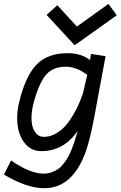

<svg xmlns="http://www.w3.org/2000/svg" viewBox="-57 -781 626 997"><path d="M330.6 -545.9 185.1 -703.6 240.7 -753.9 342.3 -643.1 506.3 -760.7 549.3 -701.7ZM118.7 -251Q106.4 -205.6 106.4 -168.9Q106.4 -123 124 -96.7Q141.6 -70.3 170.9 -70.3Q202.6 -70.3 231.7 -86.7Q260.7 -103 281.7 -126.5Q302.7 -149.9 322 -182.6Q341.3 -215.3 352.5 -241.7Q363.8 -268.1 374 -296.9L396 -392.6Q378.4 -404.8 366.7 -411.9Q355 -418.9 331.8 -426.8Q308.6 -434.6 285.2 -434.6Q217.8 -434.6 181.9 -392.6Q146 -350.6 118.7 -251ZM491.2 -489.3 432.6 -173.8Q410.2 -54.7 388.2 6.8Q319.8 196.3 172.9 196.3Q82.5 196.3 -36.6 125.5L0.5 52.2Q98.6 120.6 169.9 120.6Q192.4 120.6 212.4 113Q232.4 105.5 247.1 95Q261.7 84.5 275.4 65.7Q289.1 46.9 297.4 32.7Q305.7 18.6 314.9 -5.1Q324.2 -28.8 328.1 -40.5Q332 -52.2 338.6 -74.7Q345.2 -97.2 346.2 -101.1Q273.9 3.9 156.7 3.9Q100.6 3.9 66.4 -44.2Q32.2 -92.3 32.2 -167.5Q32.2 -206.1 41.5 -246.1Q73.2 -381.8 130.6 -443.4Q188 -504.9 294.9 -504.9Q323.2 -504.9 347.4 -498.8Q371.6 -492.7 383.3 -486.3Q395 -480 410.6 -469.2Q413.6 -483.9 415.5 -501Z"/></svg>

Font: Fantasque Sans Mono
Style: Italic
Weight: 400
Italic angle: -11°
Monospace: yes
Designer: Jany Belluz
Version: Version 1.8.0 ; ttfautohint (v1.8.2)